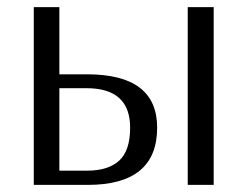

<svg xmlns="http://www.w3.org/2000/svg" viewBox="-20 -520 695 540"><path d="M75 0V-500H147V-311H225Q422 -311 422 -161Q422 0 227 0ZM508 0V-500H581V0ZM147 -40H225Q284 -40 315 -68Q346 -96 346 -161Q346 -272 223 -272H147Z"/></svg>

Font: Arsenal
Style: Regular
Weight: 400
Designer: Andrij Shevchenko
Foundry: Stairsfor
Version: Version 2.001;PS 002.001;hotconv 1.0.88;makeotf.lib2.5.64775